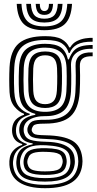

<svg xmlns="http://www.w3.org/2000/svg" viewBox="-20 -799 508 1009"><path d="M216.6 190Q128.9 190 81.5 159.3Q34.1 128.7 29.4 67.3Q28.6 57.4 29.2 47.6Q29.8 37.9 31.7 29.1Q35.8 6 53.7 -11.9Q71.7 -29.8 96.7 -37.3V-42.3Q72 -49.9 59.8 -64Q47.5 -78.1 44 -101Q43.2 -106 43.2 -113.2Q43.2 -120.3 44 -126.5Q47.5 -153.2 62.6 -169.6Q77.7 -185.9 106.2 -195.9V-201.1Q79.6 -210.5 56.2 -238.4Q32.8 -266.2 30.1 -314.5Q29.3 -332.5 28.9 -348.5Q28.5 -364.6 28.5 -380.2Q28.5 -395.8 28.9 -412Q29.3 -428.2 30.1 -446.1Q34.9 -533.7 79.4 -571.4Q124 -609 217.3 -609Q275.5 -609 303.8 -593.1Q332.2 -577.1 344 -549.8H349Q362 -572.4 384.4 -583.4Q406.8 -594.3 429.7 -597.6Q452.6 -600.8 466.9 -600V-579.9Q414.3 -580.7 385.8 -565.3Q357.4 -549.9 346.1 -520.4H341.1Q332.1 -553 305.4 -570.9Q278.7 -588.9 217.3 -588.9Q136.3 -588.9 97.8 -555.4Q59.3 -521.8 55.1 -445.5Q54.1 -422.3 53.6 -402.1Q53.2 -381.8 53.5 -361Q53.9 -340.2 55.1 -315.2Q58 -263.2 81 -236.6Q104 -210 136.2 -201.3V-196Q102.1 -186.4 85.3 -169.7Q68.6 -153.1 64.7 -127.2Q63.7 -120.6 63.8 -113.8Q63.9 -106.9 64.7 -100.4Q67.5 -80 80.2 -66.1Q93 -52.2 120.6 -43.2V-38.2Q89.7 -27.2 73.5 -10.8Q57.3 5.5 52 28.9Q49.6 38.4 48.7 47.8Q47.8 57.3 48.6 66.9Q54.2 123.1 95 147.7Q135.8 172.3 216.6 172.3Q299.7 172.3 340.8 147.8Q381.8 123.3 390.2 67.3Q391.6 58.5 391.5 48.9Q391.4 39.3 390 29.1Q383.4 -22.4 343.6 -44.6Q303.7 -66.8 221.3 -68.7Q185.7 -69.6 167.2 -73.3Q148.7 -76.9 140.4 -83.7Q132.1 -90.5 127.4 -100.3Q124.7 -105.6 124 -114Q123.3 -122.4 124.9 -127.5Q132.5 -153 150.6 -161.6Q168.7 -170.2 217.3 -169.5Q294.9 -168.5 333 -202.7Q371.1 -236.9 376.2 -314.7Q377.5 -337.7 378 -359.5Q378.5 -381.3 378.3 -403.9Q378.1 -426.6 377.1 -452.3Q375.7 -488.1 398.1 -506.9Q420.5 -525.8 466.9 -523.5V-503.4Q430.9 -504.4 414.8 -492Q398.7 -479.7 399.7 -450Q400.6 -425.9 400.8 -403.4Q401 -380.8 400.5 -358.8Q400.1 -336.7 398.7 -314.3Q392.9 -226.5 350.9 -188Q309 -149.5 217.3 -149.3Q188.5 -149.3 174.6 -146.9Q160.8 -144.4 155.6 -138.6Q150.4 -132.7 147.2 -122.3Q146.6 -120.5 146.5 -116.1Q146.5 -111.7 148.4 -108.4Q152.4 -100.6 158 -96.4Q163.5 -92.2 177.7 -90.5Q191.8 -88.7 221.5 -88Q313.7 -86.2 359.3 -60Q404.9 -33.8 412.3 29.1Q413.6 39.1 413.6 48.4Q413.6 57.6 412.3 67.3Q404.8 129.3 357 159.6Q309.1 190 216.6 190ZM216.6 137Q266.4 137 293.7 128.6Q321 120.1 333 104.4Q345 88.7 348.6 67.3Q350 60.2 349.8 50.6Q349.7 40.9 347.5 28.7Q344.3 5.8 329.1 -7.5Q313.9 -20.7 287.1 -27.2Q260.3 -33.6 221.5 -35.6Q161.5 -39 130.4 -23.9Q99.3 -8.8 88.6 29.2Q85.9 38.3 85.3 48Q84.8 57.7 86.2 67.8Q91.4 107.6 123.6 122.3Q155.8 137 216.6 137ZM216.6 120.1Q160 120.1 134.6 108.1Q109.2 96.1 104.9 67.4Q103.2 57.9 103.9 47.6Q104.7 37.3 107.3 28.9Q115.3 -0.3 141.8 -10.9Q168.3 -21.4 222.4 -20.2Q255.2 -19.5 277.1 -14.9Q299 -10.4 311.4 0Q323.9 10.4 327.7 28.9Q330.4 38.8 330.5 48.3Q330.5 57.7 328.4 67.1Q322.4 97.2 296.6 108.7Q270.7 120.1 216.6 120.1ZM216.6 101.7Q243.3 101.7 261.7 99Q280.2 96.4 291.1 89Q302 81.6 305.9 67.4Q309.8 57.9 309.6 48.4Q309.5 39 305.1 29.1Q302 17.3 291.4 11.1Q280.9 4.8 263.4 2.2Q246 -0.4 221.5 -1Q176.5 -2.4 155.5 4.8Q134.5 12.1 129.6 28.5Q124.4 38.3 123.5 48.3Q122.7 58.4 126.3 67.4Q131.7 87.6 152.8 94.6Q173.8 101.7 216.6 101.7ZM216.6 155.4Q141.6 155.4 106.4 135.9Q71.1 116.4 66.2 68.1Q65.2 57.9 65.8 48.5Q66.3 39.1 68.4 28.9Q73.8 0 93.5 -16.3Q113.1 -32.7 151.6 -40.6V-45.6Q120.2 -50.2 104.2 -63.1Q88.2 -75.9 82.4 -100.7Q81.1 -107.3 80.9 -113Q80.7 -118.7 81.6 -127.2Q84.6 -154.8 105.3 -171.6Q125.9 -188.4 165.4 -195.6V-200.7Q125.9 -210.7 104.3 -237.1Q82.8 -263.5 79.8 -317.6Q78.9 -337.3 78.5 -356.8Q78.1 -376.3 78.5 -397.5Q78.9 -418.7 80 -443.4Q83.6 -511.5 116.9 -540.1Q150.2 -568.8 217.3 -568.8Q272.7 -568.8 299.6 -549.8Q326.5 -530.8 337 -486.9H342Q352.5 -514.7 367.1 -531.4Q381.7 -548 405.6 -555.3Q429.4 -562.5 466.9 -562.6V-542.5Q409.2 -544.5 379.7 -519.9Q350.1 -495.4 353.3 -447.9Q354.4 -427.6 354.5 -403.6Q354.6 -379.5 354.3 -356.9Q354 -334.3 353.1 -318.1Q348.4 -245.8 314.1 -216.9Q279.7 -187.9 217.3 -188.7Q192.6 -189.2 168.7 -183.5Q144.8 -177.8 127.7 -165.3Q110.6 -152.7 105.8 -132Q104.2 -125.1 104.4 -116.3Q104.5 -107.5 106 -101.5Q113.4 -72.8 139.9 -64.1Q166.4 -55.3 221.7 -54Q268.2 -53.2 300.3 -43.4Q332.3 -33.7 350.3 -15.6Q368.2 2.6 371.7 29.3Q373.3 39.6 373.4 49.1Q373.5 58.6 371.9 67.5Q364.1 114.7 326.6 135.1Q289.1 155.4 216.6 155.4ZM217.3 -211.3Q271.1 -211.3 298.1 -236.2Q325.1 -261 328.9 -319.6Q330 -336.7 330.4 -356.5Q330.8 -376.4 330.7 -398.1Q330.7 -419.9 329.7 -442.4Q326.9 -503.4 297.6 -526Q268.3 -548.7 217.3 -548.7Q162.2 -548.7 135.1 -524.1Q108 -499.5 104.8 -441.8Q103.3 -409.7 103.4 -378.3Q103.5 -346.8 104.8 -318.8Q107.9 -262.8 135.1 -237.1Q162.3 -211.3 217.3 -211.3ZM217.3 -231.5Q175.7 -231.5 154.1 -251.5Q132.4 -271.6 129.7 -320.2Q128.3 -350.5 128.4 -380.8Q128.5 -411.1 129.7 -440.1Q132.4 -488.5 153.8 -508.5Q175.2 -528.5 217.3 -528.5Q260.1 -528.5 281.3 -508.7Q302.5 -488.8 304.8 -441.4Q305.7 -420.8 305.8 -400.5Q305.9 -380.1 305.5 -360.2Q305.1 -340.3 303.9 -320.7Q300.9 -272.3 279.6 -251.9Q258.2 -231.5 217.3 -231.5ZM217.3 -251.6Q245.6 -251.6 261.1 -267.5Q276.5 -283.4 279 -322.8Q280.1 -341.3 280.5 -360.2Q280.9 -379.1 280.8 -399Q280.7 -418.9 279.8 -440.2Q278.1 -477.6 262.6 -493Q247.2 -508.4 217.3 -508.4Q187.7 -508.4 172.2 -492.7Q156.8 -477.1 154.7 -439Q153.5 -409.6 153.4 -380.5Q153.3 -351.5 154.7 -321.6Q156.8 -283.1 172.4 -267.3Q188 -251.6 217.3 -251.6ZM213.2 -640.3Q139 -640.3 105.2 -672.5Q71.5 -704.7 67.9 -778.6H92.9Q95.9 -715.3 123.9 -687.9Q151.9 -660.4 213.2 -660.4Q274.2 -660.4 302.2 -687.9Q330.2 -715.3 333.6 -778.6H358.5Q354.4 -704.7 320.6 -672.5Q286.9 -640.3 213.2 -640.3ZM213.2 -680.6Q164.6 -680.6 142.5 -703.3Q120.4 -726 117.8 -778.6H142.6Q144.7 -736.9 161.1 -718.8Q177.5 -700.7 213.2 -700.7Q248.8 -700.7 265.2 -718.8Q281.5 -736.9 283.8 -778.6H308.6Q305.9 -726 283.7 -703.3Q261.5 -680.6 213.2 -680.6ZM213.2 -720.8Q190.2 -720.8 179.6 -734.2Q169.1 -747.6 167.6 -778.6H189.3Q189.3 -758.5 195.7 -749.7Q202.1 -740.9 213.2 -740.9Q224.6 -740.9 231 -749.7Q237.4 -758.5 237.1 -778.6H258.9Q257.1 -747.6 246.5 -734.2Q235.9 -720.8 213.2 -720.8Z"/></svg>

Font: Big Shoulders Inline Thin
Style: Regular
Weight: 100
Designer: Patric King
Foundry: XO Type Co
Version: Version 2.002